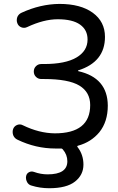

<svg xmlns="http://www.w3.org/2000/svg" viewBox="-20 -785 615 1001"><path d="M387.7 -418Q386.7 -418 386.7 -416.5Q386.7 -415 387.7 -414.1Q541 -379.9 542 -234.4Q542 -150.4 498 -95.7Q455.1 -43.9 386.7 -25.4Q379.9 -23.4 384.8 -17.6Q415 21.5 415 73.2Q415 127 371.1 161.6Q327.1 196.3 236.3 196.3Q188.5 196.3 144.5 182.6Q128.9 178.7 121.1 164.1Q115.2 153.3 115.2 141.6Q115.2 137.7 116.2 132.8Q119.1 119.1 131.3 112.8Q143.6 106.4 157.2 111.3Q192.4 124 228.5 124Q331.1 124 331.1 55.7Q331.1 21.5 307.6 -5.9Q302.7 -11.7 295.9 -10.7Q286.1 -10.7 269.5 -10.7Q166 -10.7 71.3 -56.6Q55.7 -63.5 48.8 -80.1Q45.9 -88.9 45.9 -97.2Q45.9 -105.5 48.8 -113.3Q54.7 -127.9 69.8 -133.8Q85 -139.6 99.6 -131.8Q183.6 -90.8 265.6 -89.8Q450.2 -89.8 450.2 -237.3Q450.2 -304.7 393.6 -338.9Q336.9 -373 209 -373H195.3Q178.7 -373 167.5 -384.3Q156.2 -395.5 156.2 -412.1Q156.2 -428.7 167.5 -439.9Q178.7 -451.2 195.3 -451.2H209Q321.3 -451.2 378.9 -485.4Q436.5 -519.5 436.5 -579.1Q436.5 -628.9 397.5 -656.7Q358.4 -684.6 281.2 -684.6Q208 -684.6 121.1 -643.6Q106.4 -636.7 91.3 -642.6Q76.2 -648.4 70.3 -664.1Q67.4 -671.9 67.4 -679.7Q67.4 -687.5 70.3 -696.3Q77.1 -711.9 92.8 -718.8Q190.4 -763.7 290 -764.6Q400.4 -764.6 463.9 -718.3Q527.3 -671.9 527.3 -592.8Q527.3 -461.9 387.7 -418Z"/></svg>

Font: Gen Jyuu Gothic Regular
Style: Regular
Weight: 400
Designer: [Source Han Sans]
Ryoko NISHIZUKA  (kana & ideographs); Paul D. Hunt (Latin, Greek & Cyrillic); Wenlong ZHANG  (bopomofo
Version: Version 1.002.20150607